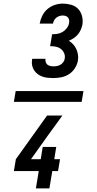

<svg xmlns="http://www.w3.org/2000/svg" viewBox="-20 -875 540 1065"><path d="M277 -442Q261 -442 245.5 -443.5Q230 -445 215.5 -450Q201 -455 189 -464Q177 -473 169 -485.5Q161 -498 158 -513Q155 -528 158 -544Q158 -545 158 -546.5Q158 -548 159 -549H233Q233 -549 232.5 -548.5Q232 -548 232 -547Q231 -538 234 -529.5Q237 -521 243.5 -516Q250 -511 259 -509Q268 -507 277 -507Q287 -507 297 -509Q307 -511 316 -516.5Q325 -522 331.5 -531Q338 -540 339 -550Q342 -566 335.5 -580.5Q329 -595 317 -604Q305 -613 289.5 -616Q274 -619 258 -619L269 -685Q284 -685 299 -687.5Q314 -690 327.5 -698Q341 -706 351 -719.5Q361 -733 363 -747Q365 -756 363.5 -764Q362 -772 357 -778Q352 -784 344 -786.5Q336 -789 328 -789Q319 -789 309.5 -786Q300 -783 292.5 -777Q285 -771 280 -762Q275 -753 274 -744H200Q204 -766 214.5 -787.5Q225 -809 243 -824.5Q261 -840 283.5 -847.5Q306 -855 328 -855Q352 -855 375 -848.5Q398 -842 413.5 -825.5Q429 -809 435 -785.5Q441 -762 437 -738Q434 -724 428 -710Q422 -696 412 -684Q402 -672 389 -663.5Q376 -655 362 -649Q375 -641 386 -629Q397 -617 403.5 -602.5Q410 -588 412.5 -571.5Q415 -555 412 -538Q408 -516 395 -496Q382 -476 362.5 -463.5Q343 -451 320.5 -446.5Q298 -442 277 -442ZM179 170 195 74H57L68 8L241 -234H326L241 -117L152 8H206L217 -60H292L281 8H313L302 74H270L254 170ZM433 -310H57L67 -370H443Z"/></svg>

Font: Iosevka Curly Medium Oblique
Style: Regular
Weight: 500
Italic angle: -9°
Monospace: yes
Designer: Belleve Invis
Foundry: Belleve Invis
Version: Version 11.1.0; ttfautohint (v1.8.3)